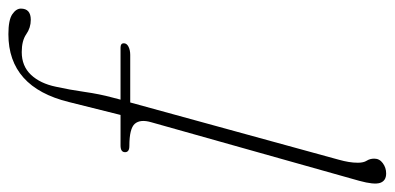

<svg xmlns="http://www.w3.org/2000/svg" viewBox="-257 -492 918 446"><g transform="rotate(-90 202.0 -269.0)"><path d="M71.5 -437.5Q71.5 -448 87 -448H158L188 -568Q222.5 -708.5 345.5 -708.5Q378.5 -708.5 391.8 -699.5Q405 -690.5 405 -679.5Q405 -656.5 379 -656.5Q360.5 -656.5 345.5 -667Q330.5 -677.5 304 -677.5Q271.5 -677.5 251.2 -656Q231 -634.5 223.5 -598Q216.5 -566.5 211.5 -531.5Q206.5 -496.5 198.5 -467L193.5 -448H314.5Q324.5 -448 324.5 -440.5Q324.5 -433.5 316.5 -429.5Q308.5 -425.5 297.5 -425.5H187L54 59Q50.5 71.5 48.8 82Q47 92.5 47 103.5Q47 116.5 51.8 124Q56.5 131.5 56.5 141.5Q56.5 153.5 46 161.2Q35.5 169 22 169Q5 169 0.2 155Q-4.5 141 5 106.5L141 -376.5Q148.5 -402 137.5 -414.8Q126.5 -427.5 86 -427.5Q71.5 -427.5 71.5 -437.5Z"/></g></svg>

Font: Fraunces 9pt S050 Thin
Style: Italic
Weight: 100
Italic angle: -16°
Version: Version 1.000; ttfautohint (v1.8.3)